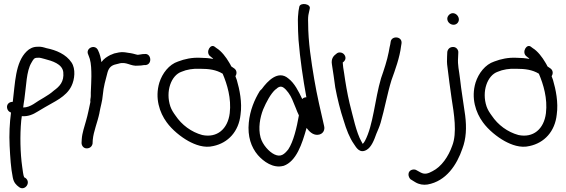

<svg xmlns="http://www.w3.org/2000/svg" viewBox="-20 -761 2878 977"><path d="M29 -192 36 -188C29 -135 26 -77 29 -19C32 39 35 93 45 142C50 168 62 180 77 191C106 213 140 168 110 145L103 141C98 131 96 107 93 88C83 18 81 -72 88 -147L91 -170C122 -167 149 -179 171 -193C183 -201 196 -207 208 -215C252 -242 317 -267 344 -324C360 -357 366 -410 344 -443C316 -485 266 -506 216 -516C202 -520 189 -525 169 -523C149 -523 130 -514 116 -500C57 -443 57 -336 45 -243C43 -243 39 -242 37 -242C9 -236 11 -204 28 -192ZM104 -256C114 -324 114 -399 140 -442C150 -459 153 -467 170 -467C184 -469 193 -464 207 -461C245 -451 297 -436 302 -394C307 -345 283 -321 254 -300C223 -272 185 -256 150 -231C135 -222 118 -214 98 -214C99 -227 102 -242 104 -256Z M496 -445C493 -466 488 -487 479 -505C464 -539 413 -516 429 -483C432 -474 434 -471 437 -461C444 -437 445 -405 445 -373C445 -360 444 -347 444 -336C444 -319 442 -306 442 -290V-272C442 -262 438 -254 440 -242C433 -211 427 -177 418 -147C410 -117 398 -85 396 -53L395 -34C395 -21 404 -6 421 -6C438 -6 448 -16 451 -30V-31L452 -49C456 -93 476 -138 486 -186V-187C491 -217 501 -247 503 -277C507 -321 517 -354 527 -392C534 -417 547 -429 571 -434L583 -437C624 -450 643 -422 684 -427C692 -427 704 -428 714 -430H722C757 -435 749 -492 715 -486H708C699 -484 692 -484 681 -482C679 -482 676 -483 672 -484L657 -488C650 -490 641 -491 634 -492L615 -495C594 -498 575 -492 561 -489L544 -482H543C524 -472 509 -463 496 -445Z M828 -139C856 -100 901 -64 939 -43C972 -25 1019 -6 1066 -18C1141 -34 1195 -92 1204 -178C1213 -240 1199 -306 1185 -354L1178 -373C1185 -384 1187 -401 1173 -412L1157 -423C1154 -430 1150 -436 1146 -443C1131 -469 1107 -501 1082 -516L1074 -522C1052 -542 1025 -497 1048 -476L1058 -468C1060 -467 1062 -465 1065 -461C1045 -465 1022 -467 999 -467C957 -469 920 -461 886 -448C840 -433 806 -388 791 -341C767 -262 792 -188 828 -139ZM904 -396C929 -407 964 -413 998 -411C1044 -411 1080 -406 1113 -386C1136 -332 1158 -260 1149 -185C1139 -104 1084 -58 1009 -74C954 -89 905 -125 873 -173C862 -188 853 -202 847 -219C821 -296 851 -378 904 -396Z M1539 -266C1530 -266 1523 -263 1518 -257C1500 -295 1479 -338 1447 -362C1395 -406 1341 -348 1312 -308C1308 -305 1305 -301 1302 -298C1275 -254 1252 -200 1246 -137C1239 -67 1258 -12 1292 28C1321 61 1370 97 1422 83H1423C1488 60 1517 -28 1540 -110C1552 -94 1571 -73 1597 -75C1624 -77 1635 -100 1629 -121C1612 -195 1593 -275 1579 -358C1564 -448 1548 -546 1548 -644C1547 -665 1548 -682 1551 -693L1556 -716C1564 -742 1508 -750 1503 -727L1499 -705C1497 -688 1495 -667 1496 -642C1496 -619 1497 -590 1499 -558C1507 -460 1522 -359 1539 -266ZM1306 -61C1293 -109 1303 -163 1319 -204C1335 -242 1358 -285 1382 -306H1383C1396 -319 1409 -325 1423 -315C1439 -304 1458 -277 1467 -255L1486 -209C1490 -198 1495 -186 1501 -174C1490 -111 1473 -40 1447 -1C1427 24 1409 40 1377 25C1349 12 1316 -25 1306 -61Z M2021 -527 2023 -539C2029 -577 1973 -581 1968 -549L1966 -536C1964 -528 1961 -514 1958 -496C1950 -454 1934 -406 1919 -363C1887 -255 1880 -125 1837 -44C1834 -38 1829 -32 1826 -29C1824 -31 1822 -35 1820 -40H1819V-41C1793 -87 1777 -166 1759 -235C1747 -286 1738 -339 1731 -389C1727 -412 1725 -426 1724 -443C1728 -446 1738 -453 1738 -466C1738 -480 1726 -494 1710 -494C1704 -494 1699 -494 1691 -487C1677 -477 1664 -462 1669 -433C1675 -399 1680 -357 1686 -316C1696 -262 1712 -197 1729 -147C1742 -103 1759 -59 1781 -28C1794 -8 1811 21 1845 2C1870 -12 1884 -49 1895 -80C1902 -97 1911 -116 1917 -137C1937 -206 1951 -285 1972 -353C1991 -406 2014 -468 2021 -527Z M2072 153 2093 166C2113 178 2134 181 2155 178C2251 161 2305 77 2333 -5C2352 -55 2355 -111 2347 -174C2339 -235 2327 -302 2321 -359C2316 -404 2308 -428 2311 -469L2312 -492C2314 -507 2302 -522 2286 -522C2269 -522 2259 -512 2256 -497V-496L2255 -473C2254 -457 2254 -438 2257 -419C2263 -371 2270 -313 2278 -260C2290 -184 2307 -84 2281 -19C2262 35 2227 87 2181 110C2159 122 2142 128 2121 117L2101 106C2094 101 2086 101 2080 102C2051 108 2055 140 2071 153ZM2288 -635C2303 -635 2315 -647 2315 -662C2315 -678 2301 -694 2284 -694C2270 -694 2256 -680 2256 -666C2256 -648 2272 -635 2288 -635Z M2437 -139C2465 -100 2510 -64 2548 -43C2581 -25 2628 -6 2675 -18C2750 -34 2804 -92 2813 -178C2822 -240 2808 -306 2794 -354L2787 -373C2794 -384 2796 -401 2782 -412L2766 -423C2763 -430 2759 -436 2755 -443C2740 -469 2716 -501 2691 -516L2683 -522C2661 -542 2634 -497 2657 -476L2667 -468C2669 -467 2671 -465 2674 -461C2654 -465 2631 -467 2608 -467C2566 -469 2529 -461 2495 -448C2449 -433 2415 -388 2400 -341C2376 -262 2401 -188 2437 -139ZM2513 -396C2538 -407 2573 -413 2607 -411C2653 -411 2689 -406 2722 -386C2745 -332 2767 -260 2758 -185C2748 -104 2693 -58 2618 -74C2563 -89 2514 -125 2482 -173C2471 -188 2462 -202 2456 -219C2430 -296 2460 -378 2513 -396Z"/></svg>

Font: Stray Cat
Style: BdCn
Weight: 700
Version: Version 1.0